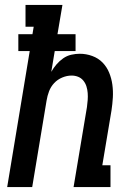

<svg xmlns="http://www.w3.org/2000/svg" viewBox="-20 -755 540 775"><path d="M9 0 100 -549H54V-617H111L116 -647H83V-735H232L212 -617H285V-549H201L187 -465Q196 -481 208 -495Q220 -509 235 -519.5Q250 -530 267.5 -534Q285 -538 302 -538Q328 -538 352.5 -529Q377 -520 394 -502.5Q411 -485 420.5 -462Q430 -439 433.5 -413.5Q437 -388 435.5 -361.5Q434 -335 430 -309L393 -88H426V0H277L331 -323Q333 -337 334 -351.5Q335 -366 334 -379.5Q333 -393 329 -406Q325 -419 316.5 -429.5Q308 -440 295.5 -445Q283 -450 269 -450Q250 -450 231 -442Q212 -434 198.5 -419.5Q185 -405 178 -386.5Q171 -368 168 -349L110 0Z"/></svg>

Font: Iosevka Slab Semibold
Style: Italic
Weight: 600
Italic angle: -9°
Monospace: yes
Designer: Belleve Invis
Foundry: Belleve Invis
Version: Version 11.1.1; ttfautohint (v1.8.3)